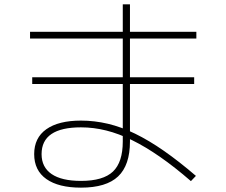

<svg xmlns="http://www.w3.org/2000/svg" viewBox="-20 -829 1040 882"><path d="M352 33Q249 33 193 -6.5Q137 -46 137 -121Q137 -196 193 -235.5Q249 -275 352 -275Q414 -275 475.5 -260.5Q537 -246 600.5 -215Q664 -184 733 -136Q802 -88 880 -21L857 3Q782 -62 715 -108.5Q648 -155 587 -185Q526 -215 468 -229.5Q410 -244 352 -244Q171 -244 171 -121Q171 -61 217 -29.5Q263 2 352 2Q454 2 499 -41Q544 -84 544 -179V-809H577V-179Q577 -70 522.5 -18.5Q468 33 352 33ZM128 -443V-474H872V-443ZM118 -652V-683H882V-652Z"/></svg>

Font: M PLUS 1 ExtraLight
Style: Regular
Weight: 250
Version: Version 1.001